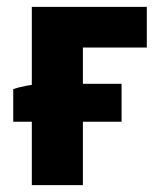

<svg xmlns="http://www.w3.org/2000/svg" viewBox="-20 -540 462 560"><path d="M72.8 0H221.8V-401.4H408.2V-520H72.8ZM18.6 -185H334.6V-295.6H98.4Q78.8 -294 56.7 -289.8Q34.6 -285.6 18.6 -280.2Z"/></svg>

Font: Fixel Variable
Style: Regular
Weight: 100
Width: 3
Designer: AlfaBravo + MacPaw
Foundry: Kyrylo Tkachov, Marchela Mozhyna, Serhii Makarenko, Maria Weinstein, Zakhar Kryvoshyya
Version: Version 1.211